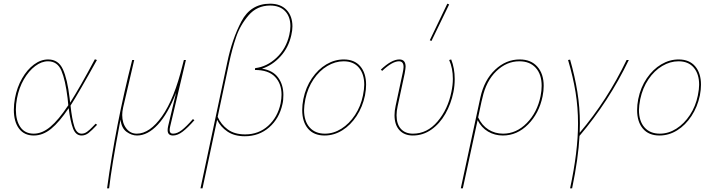

<svg xmlns="http://www.w3.org/2000/svg" viewBox="-20 -731 3861 1040"><path d="M506 -55Q477 -24 459.5 -10.5Q442 3 422 3Q390 3 375.5 -35.5Q361 -74 352 -145Q301 -69 256.5 -33Q212 3 163 3Q111 3 83 -34.5Q55 -72 55 -136Q55 -166 61 -199Q72 -258 99.5 -306Q127 -354 164 -381.5Q201 -409 241 -409Q296 -409 320.5 -356Q345 -303 357 -200L360 -175Q414 -260 494 -410L505 -406Q407 -229 362 -159Q370 -85 382.5 -46Q395 -7 422 -7Q438 -7 452 -17.5Q466 -28 479 -41.5Q492 -55 498 -61ZM350 -161Q348 -187 346 -200Q334 -298 312.5 -348.5Q291 -399 240 -399Q205 -399 170.5 -373Q136 -347 109.5 -301.5Q83 -256 72 -198Q66 -167 66 -137Q66 -78 90.5 -42.5Q115 -7 163 -7Q208 -7 252.5 -44Q297 -81 350 -161Z M1033 -80Q997 -39 969.5 -18Q942 3 917 3Q888 3 888 -26Q888 -36 891 -49L934 -230Q890 -115 835 -56Q780 3 722 3Q693 3 665.5 -17Q638 -37 633 -83L628 -58Q585 169 571 289H560Q606 -52 696 -406H707L647 -149Q642 -126 642 -108Q642 -64 664 -35.5Q686 -7 721 -7Q791 -7 857.5 -101Q924 -195 969 -379L976 -406H987L902 -47Q899 -35 899 -26Q899 -7 917 -7Q940 -7 965 -26.5Q990 -46 1025 -86Z M1399 -359Q1458 -350 1486.5 -311Q1515 -272 1515 -217Q1515 -187 1510 -167Q1493 -89 1438 -41Q1383 7 1306 7Q1250 7 1212.5 -18Q1175 -43 1156 -82L1077 289H1066L1211 -393Q1237 -519 1287.5 -615Q1338 -711 1443 -711Q1500 -711 1532 -677.5Q1564 -644 1564 -588Q1564 -567 1558 -541Q1543 -473 1499 -425Q1455 -377 1399 -359ZM1547 -542Q1553 -568 1553 -589Q1553 -641 1524 -671Q1495 -701 1443 -701Q1372 -701 1326.5 -648Q1281 -595 1259 -530Q1237 -465 1221 -390L1159 -98Q1177 -57 1213.5 -30Q1250 -3 1308 -3Q1381 -3 1432.5 -49.5Q1484 -96 1500 -171Q1505 -198 1505 -218Q1505 -278 1469.5 -315Q1434 -352 1361 -352L1362 -362Q1425 -369 1477.5 -418Q1530 -467 1547 -542Z M1617 -135Q1617 -163 1623 -194Q1636 -258 1669.5 -307Q1703 -356 1748 -382.5Q1793 -409 1842 -409Q1900 -409 1931.5 -372Q1963 -335 1963 -272Q1963 -246 1957 -214Q1944 -152 1911.5 -102.5Q1879 -53 1834 -25Q1789 3 1738 3Q1680 3 1648.5 -34Q1617 -71 1617 -135ZM1946 -214Q1953 -249 1953 -272Q1953 -330 1924 -364.5Q1895 -399 1841 -399Q1796 -399 1753 -373.5Q1710 -348 1678.5 -301.5Q1647 -255 1634 -194Q1627 -157 1627 -135Q1627 -75 1657 -41Q1687 -7 1740 -7Q1787 -7 1829.5 -34Q1872 -61 1903 -108Q1934 -155 1946 -214Z M2308 -513 2403 -711 2413 -707 2317 -509ZM2117 -107Q2117 -131 2123 -158L2161 -335Q2166 -358 2166 -368Q2166 -399 2141 -399Q2105 -399 2050 -347L2043 -354Q2101 -409 2143 -409Q2177 -409 2177 -370Q2177 -361 2172 -333L2134 -156Q2128 -129 2128 -107Q2128 -59 2151.5 -33Q2175 -7 2217 -7Q2294 -7 2350 -73Q2406 -139 2425 -233Q2433 -271 2433 -304Q2433 -361 2413 -406L2424 -409Q2443 -361 2443 -303Q2443 -266 2436 -232Q2423 -168 2392.5 -114.5Q2362 -61 2316.5 -29Q2271 3 2216 3Q2170 3 2143.5 -26Q2117 -55 2117 -107Z M2925 -266Q2925 -239 2919 -209Q2900 -117 2840.5 -57Q2781 3 2704 3Q2660 3 2624 -18Q2588 -39 2567 -80L2487 289H2476L2582 -203Q2603 -298 2662 -353.5Q2721 -409 2795 -409Q2856 -409 2890.5 -370Q2925 -331 2925 -266ZM2914 -266Q2914 -328 2882 -363.5Q2850 -399 2793 -399Q2724 -399 2668.5 -345.5Q2613 -292 2593 -200Q2593 -200 2588 -180L2570 -95Q2590 -52 2625.5 -29.5Q2661 -7 2705 -7Q2777 -7 2833.5 -64.5Q2890 -122 2908 -210Q2914 -240 2914 -266Z M3119 5Q3113 125 3079 289H3068Q3111 89 3111 -62Q3111 -149 3097.5 -232Q3084 -315 3057 -406L3068 -408Q3094 -317 3107.5 -233Q3121 -149 3121 -62Q3121 -29 3120 -12Q3270 -189 3374 -406H3386Q3278 -182 3119 5Z M3431 -135Q3431 -163 3437 -194Q3450 -258 3483.5 -307Q3517 -356 3562 -382.5Q3607 -409 3656 -409Q3714 -409 3745.5 -372Q3777 -335 3777 -272Q3777 -246 3771 -214Q3758 -152 3725.5 -102.5Q3693 -53 3648 -25Q3603 3 3552 3Q3494 3 3462.5 -34Q3431 -71 3431 -135ZM3760 -214Q3767 -249 3767 -272Q3767 -330 3738 -364.5Q3709 -399 3655 -399Q3610 -399 3567 -373.5Q3524 -348 3492.5 -301.5Q3461 -255 3448 -194Q3441 -157 3441 -135Q3441 -75 3471 -41Q3501 -7 3554 -7Q3601 -7 3643.5 -34Q3686 -61 3717 -108Q3748 -155 3760 -214Z"/></svg>

Font: Ysabeau Infant Hairline
Style: Italic
Weight: 100
Italic angle: -12°
Designer: Christian Thalmann (Catharsis Fonts)
Version: Version 0.003